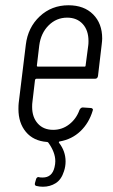

<svg xmlns="http://www.w3.org/2000/svg" viewBox="-20 -532 428 729"><path d="M341 -233H118Q115 -233 113 -229L103 -144Q102 -138 102 -126Q102 -87 123.5 -63Q145 -39 182 -39Q216 -39 243 -60Q270 -81 282 -115Q287 -124 294 -124L324 -122Q329 -122 331.5 -119Q334 -116 332 -112Q318 -65 285.5 -34Q253 -3 207 5Q202 6 204 10Q229 42 229 81Q229 100 223 118Q213 150 191.5 163.5Q170 177 143 177Q130 177 118 174Q110 172 113 162L117 148Q118 144 121.5 141.5Q125 139 129 141Q133 142 142 142Q178 142 187 103Q190 91 190 80Q190 46 163 9Q161 7 158 7Q107 3 78.5 -31Q50 -65 50 -118Q50 -133 51 -141L78 -362Q86 -428 131 -470Q176 -512 240 -512Q299 -512 333.5 -477.5Q368 -443 368 -386Q368 -378 366 -362L352 -243Q350 -233 341 -233ZM129 -359 120 -283Q120 -281 121 -280Q122 -279 123 -279H301Q305 -279 305 -283L315 -359Q316 -365 316 -376Q316 -417 294 -441Q272 -465 235 -465Q194 -465 164.5 -435.5Q135 -406 129 -359Z"/></svg>

Font: Barlow Condensed Light
Style: Italic
Weight: 300
Width: 3
Italic angle: -7°
Designer: Jeremy Tribby
Foundry: Tribby Type
Version: Version 1.408